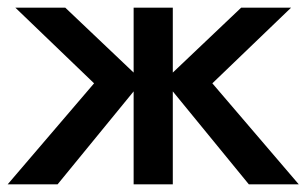

<svg xmlns="http://www.w3.org/2000/svg" viewBox="-20 -480 798 500"><path d="M150 -460 328 -291V-460H430V-291L608 -460H738L533 -263L758 0H628L430 -242V0H328V-242L130 0H0L225 -263L20 -460Z"/></svg>

Font: Jost* Medium
Style: Regular
Weight: 500
Version: Version 3.7